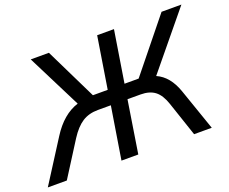

<svg xmlns="http://www.w3.org/2000/svg" viewBox="-147 -889 1280 1073"><g transform="rotate(-20 493.5 -352.5)"><path d="M-32 0 126 -248Q193 -354 285 -383L123 -705H231L381 -398H469L518 -705H618L569 -398H653L901 -705H1019L750 -378Q823 -346 857 -248L943 0H838L769 -205Q750 -262 718 -286.5Q686 -311 633 -311H555L506 0H406L456 -311H379Q325 -311 286 -286Q247 -261 211 -205L81 0Z"/></g></svg>

Font: Nunito Sans SemiBold
Style: Italic
Weight: 600
Italic angle: -9°
Designer: Vernon Adams
Foundry: Vernon Adams
Version: Version 3.006; ttfautohint (v1.8.3)